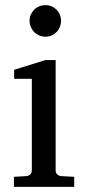

<svg xmlns="http://www.w3.org/2000/svg" viewBox="-20 -728 343 748"><path d="M34.2 0V-39.1L83 -42Q92.3 -43 98.1 -48.8Q104 -54.7 104 -64V-420.9H35.2V-456.1L157.2 -494.1H196.8V-64Q196.8 -54.7 202.9 -48.8Q209 -43 217.8 -42L269 -39.1V0ZM217.8 -647Q217.8 -634.3 213.1 -622.8Q208.5 -611.3 200.2 -603Q191.9 -594.7 180.9 -589.8Q169.9 -585 157.2 -585Q144.5 -585 133.1 -589.8Q121.6 -594.7 113.3 -603Q105 -611.3 100.1 -622.8Q95.2 -634.3 95.2 -647Q95.2 -659.7 100.1 -670.9Q105 -682.1 113.3 -690.4Q121.6 -698.7 133.1 -703.4Q144.5 -708 157.2 -708Q169.9 -708 180.9 -703.4Q191.9 -698.7 200.2 -690.4Q208.5 -682.1 213.1 -670.9Q217.8 -659.7 217.8 -647Z"/></svg>

Font: BabelStone Ogham Pictish
Style: Bold
Weight: 700
Designer: Andrew West
Foundry: BabelStone
Version: Version 1.02 March 14, 2022